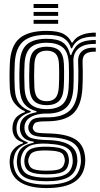

<svg xmlns="http://www.w3.org/2000/svg" viewBox="-20 -766 508 976"><path d="M216.6 190Q128.9 190 81.5 159.3Q34.1 128.7 29.4 67.3Q28.6 57.4 29.2 47.6Q29.8 37.9 31.7 29.1Q35.8 6 53.7 -11.9Q71.7 -29.8 96.7 -37.3V-42.3Q72 -49.9 59.8 -64Q47.5 -78.1 44 -101Q43.2 -106 43.2 -113.2Q43.2 -120.3 44 -126.5Q47.5 -153.2 62.6 -169.6Q77.7 -185.9 106.2 -195.9V-201.1Q79.6 -210.5 56.2 -238.4Q32.8 -266.2 30.1 -314.5Q29.3 -332.5 28.9 -348.5Q28.5 -364.6 28.5 -380.2Q28.5 -395.8 28.9 -412Q29.3 -428.2 30.1 -446.1Q34.9 -533.7 79.4 -571.4Q124 -609 217.3 -609Q275.5 -609 303.8 -593.1Q332.2 -577.1 344 -549.8H349Q362 -572.4 384.4 -583.4Q406.8 -594.3 429.7 -597.6Q452.6 -600.8 466.9 -600V-579.9Q414.3 -580.7 385.8 -565.3Q357.4 -549.9 346.1 -520.4H341.1Q332.1 -553 305.4 -570.9Q278.7 -588.9 217.3 -588.9Q136.3 -588.9 97.8 -555.4Q59.3 -521.8 55.1 -445.5Q54.1 -422.3 53.6 -402.1Q53.2 -381.8 53.5 -361Q53.9 -340.2 55.1 -315.2Q58 -263.2 81 -236.6Q104 -210 136.2 -201.3V-196Q102.1 -186.4 85.3 -169.7Q68.6 -153.1 64.7 -127.2Q63.7 -120.6 63.8 -113.8Q63.9 -106.9 64.7 -100.4Q67.5 -80 80.2 -66.1Q93 -52.2 120.6 -43.2V-38.2Q89.7 -27.2 73.5 -10.8Q57.3 5.5 52 28.9Q49.6 38.4 48.7 47.8Q47.8 57.3 48.6 66.9Q54.2 123.1 95 147.7Q135.8 172.3 216.6 172.3Q299.7 172.3 340.8 147.8Q381.8 123.3 390.2 67.3Q391.6 58.5 391.5 48.9Q391.4 39.3 390 29.1Q383.4 -22.4 343.6 -44.6Q303.7 -66.8 221.3 -68.7Q185.7 -69.6 167.2 -73.3Q148.7 -76.9 140.4 -83.7Q132.1 -90.5 127.4 -100.3Q124.7 -105.6 124 -114Q123.3 -122.4 124.9 -127.5Q132.5 -153 150.6 -161.6Q168.7 -170.2 217.3 -169.5Q294.9 -168.5 333 -202.7Q371.1 -236.9 376.2 -314.7Q377.5 -337.7 378 -359.5Q378.5 -381.3 378.3 -403.9Q378.1 -426.6 377.1 -452.3Q375.7 -488.1 398.1 -506.9Q420.5 -525.8 466.9 -523.5V-503.4Q430.9 -504.4 414.8 -492Q398.7 -479.7 399.7 -450Q400.6 -425.9 400.8 -403.4Q401 -380.8 400.5 -358.8Q400.1 -336.7 398.7 -314.3Q392.9 -226.5 350.9 -188Q309 -149.5 217.3 -149.3Q188.5 -149.3 174.6 -146.9Q160.8 -144.4 155.6 -138.6Q150.4 -132.7 147.2 -122.3Q146.6 -120.5 146.5 -116.1Q146.5 -111.7 148.4 -108.4Q152.4 -100.6 158 -96.4Q163.5 -92.2 177.7 -90.5Q191.8 -88.7 221.5 -88Q313.7 -86.2 359.3 -60Q404.9 -33.8 412.3 29.1Q413.6 39.1 413.6 48.4Q413.6 57.6 412.3 67.3Q404.8 129.3 357 159.6Q309.1 190 216.6 190ZM216.6 137Q266.4 137 293.7 128.6Q321 120.1 333 104.4Q345 88.7 348.6 67.3Q350 60.2 349.8 50.6Q349.7 40.9 347.5 28.7Q344.3 5.8 329.1 -7.5Q313.9 -20.7 287.1 -27.2Q260.3 -33.6 221.5 -35.6Q161.5 -39 130.4 -23.9Q99.3 -8.8 88.6 29.2Q85.9 38.3 85.3 48Q84.8 57.7 86.2 67.8Q91.4 107.6 123.6 122.3Q155.8 137 216.6 137ZM216.6 120.1Q160 120.1 134.6 108.1Q109.2 96.1 104.9 67.4Q103.2 57.9 103.9 47.6Q104.7 37.3 107.3 28.9Q115.3 -0.3 141.8 -10.9Q168.3 -21.4 222.4 -20.2Q255.2 -19.5 277.1 -14.9Q299 -10.4 311.4 0Q323.9 10.4 327.7 28.9Q330.4 38.8 330.5 48.3Q330.5 57.7 328.4 67.1Q322.4 97.2 296.6 108.7Q270.7 120.1 216.6 120.1ZM216.6 101.7Q243.3 101.7 261.7 99Q280.2 96.4 291.1 89Q302 81.6 305.9 67.4Q309.8 57.9 309.6 48.4Q309.5 39 305.1 29.1Q302 17.3 291.4 11.1Q280.9 4.8 263.4 2.2Q246 -0.4 221.5 -1Q176.5 -2.4 155.5 4.8Q134.5 12.1 129.6 28.5Q124.4 38.3 123.5 48.3Q122.7 58.4 126.3 67.4Q131.7 87.6 152.8 94.6Q173.8 101.7 216.6 101.7ZM216.6 155.4Q141.6 155.4 106.4 135.9Q71.1 116.4 66.2 68.1Q65.2 57.9 65.8 48.5Q66.3 39.1 68.4 28.9Q73.8 0 93.5 -16.3Q113.1 -32.7 151.6 -40.6V-45.6Q120.2 -50.2 104.2 -63.1Q88.2 -75.9 82.4 -100.7Q81.1 -107.3 80.9 -113Q80.7 -118.7 81.6 -127.2Q84.6 -154.8 105.3 -171.6Q125.9 -188.4 165.4 -195.6V-200.7Q125.9 -210.7 104.3 -237.1Q82.8 -263.5 79.8 -317.6Q78.9 -337.3 78.5 -356.8Q78.1 -376.3 78.5 -397.5Q78.9 -418.7 80 -443.4Q83.6 -511.5 116.9 -540.1Q150.2 -568.8 217.3 -568.8Q272.7 -568.8 299.6 -549.8Q326.5 -530.8 337 -486.9H342Q352.5 -514.7 367.1 -531.4Q381.7 -548 405.6 -555.3Q429.4 -562.5 466.9 -562.6V-542.5Q409.2 -544.5 379.7 -519.9Q350.1 -495.4 353.3 -447.9Q354.4 -427.6 354.5 -403.6Q354.6 -379.5 354.3 -356.9Q354 -334.3 353.1 -318.1Q348.4 -245.8 314.1 -216.9Q279.7 -187.9 217.3 -188.7Q192.6 -189.2 168.7 -183.5Q144.8 -177.8 127.7 -165.3Q110.6 -152.7 105.8 -132Q104.2 -125.1 104.4 -116.3Q104.5 -107.5 106 -101.5Q113.4 -72.8 139.9 -64.1Q166.4 -55.3 221.7 -54Q268.2 -53.2 300.3 -43.4Q332.3 -33.7 350.3 -15.6Q368.2 2.6 371.7 29.3Q373.3 39.6 373.4 49.1Q373.5 58.6 371.9 67.5Q364.1 114.7 326.6 135.1Q289.1 155.4 216.6 155.4ZM217.3 -211.3Q271.1 -211.3 298.1 -236.2Q325.1 -261 328.9 -319.6Q330 -336.7 330.4 -356.5Q330.8 -376.4 330.7 -398.1Q330.7 -419.9 329.7 -442.4Q326.9 -503.4 297.6 -526Q268.3 -548.7 217.3 -548.7Q162.2 -548.7 135.1 -524.1Q108 -499.5 104.8 -441.8Q103.3 -409.7 103.4 -378.3Q103.5 -346.8 104.8 -318.8Q107.9 -262.8 135.1 -237.1Q162.3 -211.3 217.3 -211.3ZM217.3 -231.5Q175.7 -231.5 154.1 -251.5Q132.4 -271.6 129.7 -320.2Q128.3 -350.5 128.4 -380.8Q128.5 -411.1 129.7 -440.1Q132.4 -488.5 153.8 -508.5Q175.2 -528.5 217.3 -528.5Q260.1 -528.5 281.3 -508.7Q302.5 -488.8 304.8 -441.4Q305.7 -420.8 305.8 -400.5Q305.9 -380.1 305.5 -360.2Q305.1 -340.3 303.9 -320.7Q300.9 -272.3 279.6 -251.9Q258.2 -231.5 217.3 -231.5ZM217.3 -251.6Q245.6 -251.6 261.1 -267.5Q276.5 -283.4 279 -322.8Q280.1 -341.3 280.5 -360.2Q280.9 -379.1 280.8 -399Q280.7 -418.9 279.8 -440.2Q278.1 -477.6 262.6 -493Q247.2 -508.4 217.3 -508.4Q187.7 -508.4 172.2 -492.7Q156.8 -477.1 154.7 -439Q153.5 -409.6 153.4 -380.5Q153.3 -351.5 154.7 -321.6Q156.8 -283.1 172.4 -267.3Q188 -251.6 217.3 -251.6ZM150.8 -725.5V-745.6H275.6V-725.5ZM150.8 -645V-665.1H275.6V-645ZM150.8 -685.2V-705.4H275.6V-685.2Z"/></svg>

Font: Big Shoulders Inline Thin
Style: Regular
Weight: 100
Designer: Patric King
Foundry: XO Type Co
Version: Version 2.002